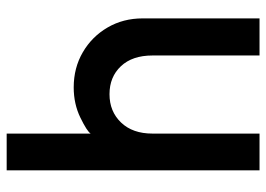

<svg xmlns="http://www.w3.org/2000/svg" viewBox="-134 -674 817 590"><g transform="rotate(-90 275.0 -378.5)"><path d="M47 -767H160V-509Q167 -520 209 -540.5Q251 -561 302 -561Q362 -561 410 -533Q458 -505 486 -457Q514 -409 514 -349V10H400V-319Q400 -381 367 -416Q334 -451 281 -451Q228 -451 194 -415.5Q160 -380 160 -319V10H47Z"/></g></svg>

Font: BLUETTI 2.0 Medium
Style: Italic
Weight: 500
Designer: Stijn de Vries
Foundry: tokotype
Version: Version 2.005;October 31, 2023;FontCreator 14.0.0.2814 64-bi